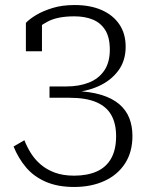

<svg xmlns="http://www.w3.org/2000/svg" viewBox="-20 -671 600 764"><path d="M276 -309 300 -294V-318L264 -303Q323 -306 372 -328Q421 -350 450.5 -389.5Q480 -429 480 -485Q480 -537 455 -574Q430 -611 384.5 -631Q339 -651 277 -651Q227 -651 188.5 -639Q150 -627 123.5 -611Q97 -595 83 -580V-467H147V-589Q140 -588 133.5 -583.5Q127 -579 122.5 -572.5Q118 -566 115.5 -558.5Q113 -551 114 -544Q132 -565 170.5 -585.5Q209 -606 276 -606Q318 -606 349.5 -593Q381 -580 399 -551Q417 -522 417 -473Q417 -423 395 -390.5Q373 -358 334 -342.5Q295 -327 244 -327H177V-282H256Q322 -282 363 -264.5Q404 -247 423 -213Q442 -179 442 -129Q442 -75 422 -40Q402 -5 364.5 11.5Q327 28 275 28Q231 28 198.5 16Q166 4 142.5 -16Q119 -36 103 -61.5Q87 -87 77 -113L34 -88Q53 -41 84 -4.5Q115 32 162.5 52.5Q210 73 275 73Q343 73 395.5 49Q448 25 477.5 -20.5Q507 -66 507 -130Q507 -169 494.5 -201Q482 -233 454.5 -256.5Q427 -280 383 -293.5Q339 -307 276 -309Z"/></svg>

Font: Roboto Serif 20pt ExtraLight
Style: Regular
Weight: 250
Version: Version 1.008